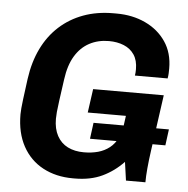

<svg xmlns="http://www.w3.org/2000/svg" viewBox="-51 -746 791 807"><g transform="rotate(5 344.5 -343.0)"><path d="M286 10Q214 10 159 -19.5Q104 -49 73.5 -105Q43 -161 43 -239Q43 -259 48.5 -302.5Q54 -346 60 -390Q70 -462 97.5 -518.5Q125 -575 168.5 -614.5Q212 -654 269 -675Q326 -696 395 -696H409Q476 -696 530.5 -670.5Q585 -645 617 -598Q649 -551 649 -485Q649 -474 648.5 -464Q648 -454 646 -443H508Q509 -449 509.5 -455.5Q510 -462 510 -470Q510 -507 494 -531Q478 -555 450 -566.5Q422 -578 387 -578Q341 -578 304.5 -558.5Q268 -539 244.5 -500Q221 -461 213 -401Q205 -344 200.5 -311.5Q196 -279 194.5 -262Q193 -245 193 -233Q193 -191 209 -161.5Q225 -132 254 -117.5Q283 -103 322 -103Q355 -103 382 -110.5Q409 -118 430 -134.5Q451 -151 464 -177.5Q477 -204 481 -242L485 -271H324L338 -371H636L603 -135Q597 -92 594 -58.5Q591 -25 591 0H509L498 -78Q459 -37 409.5 -13.5Q360 10 293 10ZM343 -162 352 -230H670L661 -162Z"/></g></svg>

Font: Chivo Medium SemiBold
Style: Italic
Weight: 600
Italic angle: -8.05°
Version: Version 2.002